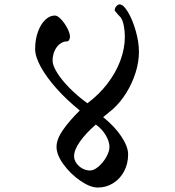

<svg xmlns="http://www.w3.org/2000/svg" viewBox="-20 -755 781 859"><path d="M293 -590.8Q293 -582.5 289.3 -576.2Q285.6 -569.8 279.3 -569.8Q262.2 -569.8 247.3 -558.1Q232.4 -546.4 223.9 -526.6Q215.3 -506.8 215.3 -483.4Q215.3 -462.9 234.6 -431.2Q253.9 -399.4 289.3 -363Q324.7 -326.7 371.1 -293Q422.9 -331.5 460.7 -380.9Q498.5 -430.2 518.6 -484.4Q538.6 -538.6 538.6 -590.8Q538.6 -616.7 533.9 -640.1Q529.3 -663.6 520 -677.2L507.8 -689.9L501 -698.2Q493.2 -707 493.2 -709Q493.2 -718.8 500.5 -727.1Q507.8 -735.4 515.1 -735.4Q532.2 -735.4 552.7 -700.9Q573.2 -666.5 587.4 -616.5Q601.6 -566.4 601.6 -523.4Q601.6 -478 586.7 -430.4Q571.8 -382.8 545.4 -340.1Q519 -297.4 484.9 -266.6L441.4 -231Q493.7 -189 523.4 -143.8Q553.2 -98.6 553.2 -64.5Q553.2 -22.5 535.2 11.5Q517.1 45.4 486.1 64.7Q455.1 84 417.5 84Q383.3 84 339.4 53.7Q295.4 23.4 264.2 -19.5Q232.9 -62.5 232.9 -98.1Q232.9 -131.8 261 -172.6Q289.1 -213.4 336.9 -260.7Q279.3 -307.1 233.9 -357.9Q188.5 -408.7 162.8 -455.1Q137.2 -501.5 137.2 -535.6Q137.2 -577.6 149.4 -611.8Q161.6 -646 181.9 -665.8Q202.1 -685.5 225.6 -685.5Q237.3 -685.5 253.4 -668.5Q269.5 -651.4 281.2 -628.7Q293 -606 293 -590.8ZM408.7 -197.8Q364.3 -159.2 337.9 -121.8Q311.5 -84.5 311.5 -56.2Q311.5 -40.5 321.5 -25.6Q331.5 -10.7 348.1 -1.5Q364.7 7.8 383.3 7.8Q399.9 7.8 420.4 -9.5Q440.9 -26.9 455.3 -52Q469.7 -77.1 469.7 -98.1Q469.7 -121.1 453.6 -149.2Q437.5 -177.2 408.7 -197.8Z"/></svg>

Font: Dekko
Style: Regular
Weight: 400
Designer: Multiple
Foundry: Sorkin Type
Version: Version 2.001